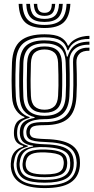

<svg xmlns="http://www.w3.org/2000/svg" viewBox="-20 -783 478 980"><path d="M208.2 177Q125.2 177 82.6 150.1Q40 123.2 35.2 68.2Q34.8 59.8 35.1 51.8Q35.5 43.8 36.8 35.5Q40 8.5 55.5 -9Q71 -26.5 98.2 -34.2V-38.5Q76.5 -44.8 65.2 -57.2Q54 -69.8 51.5 -92.2Q51 -97.5 51 -104.1Q51 -110.8 51.5 -116.8Q53.5 -140.8 64.5 -157.1Q75.5 -173.5 104.8 -182V-186Q80.8 -194.2 62.4 -219.9Q44 -245.5 41.5 -288.2Q40.5 -309.2 39.9 -330.4Q39.2 -351.5 39.2 -373.1Q39.2 -394.8 39.9 -417.2Q40.5 -439.8 41.2 -463.5Q45 -541 85 -574.5Q125 -608 207.5 -608Q261.2 -608 288.6 -593.1Q316 -578.2 326.5 -550.2H330.5Q341.5 -569.5 360.5 -580.5Q379.5 -591.5 400.2 -596Q421 -600.5 436.5 -600V-584.2Q391.5 -584.8 365 -568.9Q338.5 -553 328.8 -526.5H324.2Q315.8 -559.2 289.2 -575.9Q262.8 -592.5 207.5 -592.5Q135.5 -592.5 99.6 -562.6Q63.8 -532.8 60.8 -463.8Q59.2 -431 58.8 -402.4Q58.2 -373.8 58.8 -346.4Q59.2 -319 60.8 -289.5Q63.2 -242.8 82.4 -218.1Q101.5 -193.5 131 -185.5V-181.5Q98 -173.2 83.9 -158.1Q69.8 -143 67.8 -116.8Q67.2 -110 67.2 -104.2Q67.2 -98.5 67.8 -92Q69.8 -70 81 -58.9Q92.2 -47.8 121.8 -39V-34.8Q88 -25.8 72.6 -9.4Q57.2 7 53 35.5Q51.5 44 50.5 50.9Q49.5 57.8 50.8 68.2Q56 117 92.9 140Q129.8 163 208.2 163Q289.2 163 326.8 139.6Q364.2 116.2 370.5 65Q371.8 56 371.6 48.1Q371.5 40.2 370 31Q364 -14.5 327.1 -35.2Q290.2 -56 211.5 -58.2Q177.8 -59.2 158 -62.9Q138.2 -66.5 129 -73.6Q119.8 -80.8 116.5 -91.8Q115 -96.5 114.5 -104.8Q114 -113 115 -117.2Q120 -142.8 140.4 -151.5Q160.8 -160.2 207.8 -159.8Q281.5 -159.2 315.1 -191.4Q348.8 -223.5 352.5 -290Q354 -321 354.4 -347Q354.8 -373 354.2 -400.9Q353.8 -428.8 352.8 -465.8Q351.5 -500.5 373 -520.9Q394.5 -541.2 436.5 -539.8V-524Q401.2 -524.8 385.2 -508.2Q369.2 -491.8 370.2 -463.8Q371.2 -432.8 371.9 -405.1Q372.5 -377.5 372.2 -349.4Q372 -321.2 370.2 -289.2Q365.8 -212 327.4 -178.1Q289 -144.2 207.5 -144.2Q181 -144.2 165.2 -141.9Q149.5 -139.5 141.9 -133Q134.2 -126.5 132.2 -114Q132 -112.5 131.9 -106.5Q131.8 -100.5 133 -97.5Q135.8 -88.5 143.2 -83.5Q150.8 -78.5 166.9 -76.4Q183 -74.2 211.8 -73.2Q298.2 -71.2 340.5 -45.9Q382.8 -20.5 387.5 31.2Q388.2 40.5 388.2 49Q388.2 57.5 387.5 65.2Q381.8 122.2 338.8 149.6Q295.8 177 208.2 177ZM208.2 135Q255.8 135 283.5 126.4Q311.2 117.8 323.8 102.2Q336.2 86.8 338 66.2Q338.8 56 338.5 48.1Q338.2 40.2 337 31Q334.2 11 320.8 -2.1Q307.2 -15.2 280.5 -22.6Q253.8 -30 211 -32Q149 -35 119.5 -18.9Q90 -2.8 82.2 36Q80.8 43.5 80.1 51Q79.5 58.5 81 69.2Q85.5 104.8 116 119.9Q146.5 135 208.2 135ZM208.2 121.5Q151.2 121.5 125.2 109Q99.2 96.5 95.8 68.2Q94.5 59.8 95.1 52.1Q95.8 44.5 97.5 35.5Q103.5 2.2 130.4 -9.5Q157.2 -21.2 212.8 -19.8Q248 -18.8 271 -13Q294 -7.2 306.2 3.5Q318.5 14.2 321.2 31Q323.2 42 323.2 49.5Q323.2 57 321.8 65.5Q317.5 95.5 291.1 108.5Q264.8 121.5 208.2 121.5ZM208.2 107.2Q239 107.2 259.1 103.2Q279.2 99.2 290 90Q300.8 80.8 303.5 65.2Q305.5 57 305.6 48.5Q305.8 40 303 31Q300.8 19.5 290.8 12Q280.8 4.5 261.4 0.5Q242 -3.5 211.2 -5Q163.2 -7 141 3.4Q118.8 13.8 114.2 35.2Q111.2 43.8 111 52.5Q110.8 61.2 112.5 68.2Q116.2 88.2 138.4 97.8Q160.5 107.2 208.2 107.2ZM208.2 149.5Q134.8 149.5 102.1 130.4Q69.5 111.2 65 68Q64 58.5 64.5 51.2Q65 44 66.5 35.5Q70.5 4.5 89.5 -12.1Q108.5 -28.8 149 -35.2V-39.2Q117.2 -43.5 101.5 -55.8Q85.8 -68 82 -92Q81 -98.2 81 -104.2Q81 -110.2 81.5 -117Q83.5 -145 101.6 -160.1Q119.8 -175.2 156.5 -181.2V-185Q121.8 -193.2 102 -218Q82.2 -242.8 79.8 -291.2Q78.5 -317.2 78.1 -344.5Q77.8 -371.8 78.2 -401Q78.8 -430.2 80 -462.2Q82.8 -523.2 113.6 -550.1Q144.5 -577 207.5 -577Q261 -577 287.5 -557.8Q314 -538.5 321.2 -494.2H325.2Q333 -520 346.5 -536.9Q360 -553.8 382 -562Q404 -570.2 436.5 -570.5V-554.8Q386 -556 359.2 -531.1Q332.5 -506.2 334.5 -465.2Q335.5 -435.5 335.8 -405.1Q336 -374.8 335.8 -345.9Q335.5 -317 334.2 -291.8Q330.8 -230 300 -202.1Q269.2 -174.2 207.5 -174.8Q180.2 -175 156.9 -169.9Q133.5 -164.8 118.4 -152.9Q103.2 -141 100 -120.2Q98.8 -113.8 99 -105.5Q99.2 -97.2 100 -92.8Q105 -65.2 132 -56.6Q159 -48 211.5 -46.5Q257.5 -45.2 288.2 -37Q319 -28.8 335.4 -12.1Q351.8 4.5 355.2 31Q356.5 39 356.6 47.8Q356.8 56.5 355.8 65.5Q350.8 111.8 313.8 130.6Q276.8 149.5 208.2 149.5ZM207.5 -192Q259.2 -192 285.9 -215.4Q312.5 -238.8 315.2 -292Q316.8 -319.8 317.1 -346.8Q317.5 -373.8 317 -402.2Q316.5 -430.8 315.2 -462.8Q313.2 -516.5 286.1 -539Q259 -561.5 207.5 -561.5Q152.2 -561.5 126.8 -537.2Q101.2 -513 99.2 -461.5Q97.8 -413.5 97.6 -374.2Q97.5 -335 99.2 -290.5Q101.5 -239.2 128.6 -215.6Q155.8 -192 207.5 -192ZM207.5 -207.5Q163.8 -207.5 142 -228Q120.2 -248.5 118.5 -292.5Q116.8 -333.8 116.9 -374.1Q117 -414.5 118.5 -460.2Q120.2 -506.2 142.2 -526.1Q164.2 -546 207.5 -546Q250.2 -546 272.2 -526.4Q294.2 -506.8 296 -462.5Q297.2 -430.5 297.6 -402.2Q298 -374 297.6 -347.2Q297.2 -320.5 296 -293Q293.5 -247.8 271.4 -227.6Q249.2 -207.5 207.5 -207.5ZM207.5 -223Q239 -223 256.8 -239.6Q274.5 -256.2 276.5 -294.5Q278 -319.8 278.4 -345.9Q278.8 -372 278.2 -400.6Q277.8 -429.2 276.5 -461.8Q275.2 -499.2 257.1 -514.9Q239 -530.5 207.5 -530.5Q175 -530.5 157 -514.4Q139 -498.2 137.8 -459.5Q136.2 -416.5 136.1 -376.1Q136 -335.8 137.8 -293.5Q139.5 -256.2 157.1 -239.6Q174.8 -223 207.5 -223ZM207.2 -640Q139.2 -640 108.6 -668.8Q78 -697.5 75.2 -763.2H94.5Q97 -705.8 123.2 -680.8Q149.5 -655.8 207.2 -655.8Q264.8 -655.8 291 -680.8Q317.2 -705.8 319.8 -763.2H339.2Q335.8 -697.5 305.1 -668.8Q274.5 -640 207.2 -640ZM207.2 -671Q159.2 -671 137.6 -692.5Q116 -714 114 -763.2H133.2Q135 -722.5 152.1 -704.5Q169.2 -686.5 207.2 -686.5Q245 -686.5 262.1 -704.5Q279.2 -722.5 281.2 -763.2H300.5Q298.2 -714 276.6 -692.5Q255 -671 207.2 -671ZM207.2 -702Q179.5 -702 166.8 -716.2Q154 -730.5 152.5 -763.2H170Q170.2 -738.8 179.5 -728.1Q188.8 -717.5 207.2 -717.5Q226 -717.5 235.1 -728.1Q244.2 -738.8 244.5 -763.2H261.8Q260.2 -730.5 247.6 -716.2Q235 -702 207.2 -702Z"/></svg>

Font: Big Shoulders Inline Text Thin SemiBold
Style: Regular
Weight: 600
Version: Version 2.002